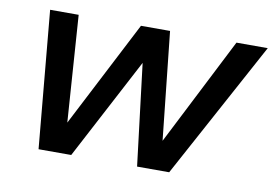

<svg xmlns="http://www.w3.org/2000/svg" viewBox="-60 -594 984 689"><g transform="rotate(10 432.0 -250.0)"><path d="M117 0 71 -500H175L202 -112L402 -500H508L550 -107L750 -500H864L593 0H476L431 -370L236 0Z"/></g></svg>

Font: Work Sans Medium
Style: Italic
Weight: 500
Italic angle: -13°
Designer: Wei Huang
Foundry: Wei Huang
Version: Version 2.012; ttfautohint (v1.8.3)